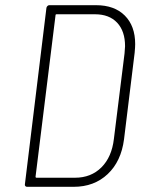

<svg xmlns="http://www.w3.org/2000/svg" viewBox="-20 -720 563 740"><path d="M76 -10 159 -690Q160 -694 163 -697Q166 -700 170 -700H350Q421 -700 461 -660Q501 -620 501 -550Q501 -539 499 -517L458 -183Q447 -98 395 -49Q343 0 264 0H84Q80 0 77.5 -3Q75 -6 76 -10ZM121 -35H269Q331 -35 371 -75Q411 -115 419 -185L460 -514Q462 -534 462 -542Q462 -600 431.5 -632.5Q401 -665 346 -665H198Q194 -665 194 -661L117 -39Q117 -35 121 -35Z"/></svg>

Font: Barlow Semi Condensed ExLight
Style: Italic
Weight: 275
Width: 4
Italic angle: -7°
Designer: Jeremy Tribby
Foundry: Tribby Type
Version: Version 1.408